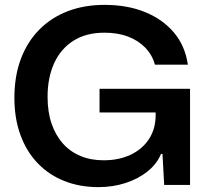

<svg xmlns="http://www.w3.org/2000/svg" viewBox="-20 -758 854 787"><path d="M384 9Q306 9 242.5 -16.5Q179 -42 133.5 -90Q88 -138 63.5 -205.5Q39 -273 39 -357Q39 -446 65.5 -516.5Q92 -587 141 -636.5Q190 -686 257.5 -712Q325 -738 409 -738Q502 -738 574.5 -708.5Q647 -679 693 -624.5Q739 -570 750 -493H615Q604 -533 575.5 -562.5Q547 -592 505 -608Q463 -624 408 -624Q333 -624 281 -591Q229 -558 202 -499Q175 -440 175 -361Q175 -299 191.5 -251Q208 -203 238 -169.5Q268 -136 310 -118.5Q352 -101 405 -101Q468 -101 516 -124Q564 -147 591 -188.5Q618 -230 618 -287V-324L647 -297H388V-394H759V0H653L646 -127H640Q623 -86 585 -55.5Q547 -25 495 -8Q443 9 384 9Z"/></svg>

Font: Mona Sans ExtraLight SemiBold
Style: Regular
Weight: 600
Version: Version 2.000